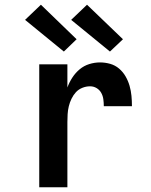

<svg xmlns="http://www.w3.org/2000/svg" viewBox="-20 -792 640 812"><path d="M146 0V-520H265V-422Q273 -444 286 -464Q299 -484 317 -499Q335 -514 357.5 -521Q380 -528 403 -528Q425 -528 446 -522Q467 -516 483.5 -502Q500 -488 511 -469Q522 -450 528 -429Q534 -408 536 -386.5Q538 -365 538 -343H419Q419 -358 417 -372.5Q415 -387 408 -399.5Q401 -412 388.5 -419.5Q376 -427 361 -427Q344 -427 328 -420.5Q312 -414 301 -402Q290 -390 282.5 -374.5Q275 -359 271 -342.5Q267 -326 266 -309Q265 -292 265 -276V0ZM445 -574 281 -708 348 -772 500 -626ZM250 -574 86 -708 153 -772 304 -626Z"/></svg>

Font: Iosevka Fixed Extended
Style: Bold
Weight: 700
Width: 7
Monospace: yes
Designer: Belleve Invis
Foundry: Belleve Invis
Version: Version 24.1.1; ttfautohint (v1.8.4)